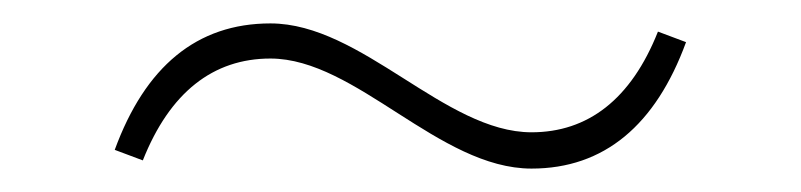

<svg xmlns="http://www.w3.org/2000/svg" viewBox="-20 -400 684 164"><path d="M78 -272 102 -263C125 -321 162 -350 211 -350C284 -350 355 -256 434 -256C496 -256 540 -293 566 -364L542 -373C519 -315 482 -287 434 -287C360 -287 289 -380 211 -380C148 -380 104 -343 78 -272Z"/></svg>

Font: LT Wave Alt Thin
Style: Regular
Weight: 100
Designer: Daniel Lyons
Version: Version 2.5 (Glyphs App)